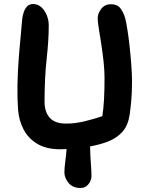

<svg xmlns="http://www.w3.org/2000/svg" viewBox="-20 -734 745 957"><path d="M280 10Q211 10 166 -17Q121 -44 97.5 -89Q74 -134 70 -188Q66 -243 67 -305.5Q68 -368 72.5 -430Q77 -492 82.5 -547Q88 -602 91 -642Q96 -676 109 -695Q122 -714 145 -714Q168 -714 185.5 -698.5Q203 -683 213 -658.5Q223 -634 223 -607Q223 -536 212.5 -439.5Q202 -343 202 -227Q202 -177 227.5 -147.5Q253 -118 310 -118Q354 -118 402 -129.5Q450 -141 490 -155Q496 -193 498.5 -238Q501 -283 501 -346Q501 -385 496 -429.5Q491 -474 484.5 -516Q478 -558 472.5 -591.5Q467 -625 467 -642Q467 -668 485 -690.5Q503 -713 533 -713Q564 -713 579.5 -693.5Q595 -674 604 -643Q609 -624 615 -586.5Q621 -549 626 -503Q631 -457 634.5 -410.5Q638 -364 638 -327Q638 -276 634.5 -235.5Q631 -195 626 -161Q618 -109 591.5 -78.5Q565 -48 522 -30Q502 -22 478.5 -15.5Q455 -9 429 -4Q430 43 433 82.5Q436 122 436 142Q436 165 421 184Q406 203 382 203Q342 203 321.5 177.5Q301 152 301 125Q301 104 305.5 70Q310 36 312 9Q296 10 280 10Z"/></svg>

Font: Shantell Sans Normal
Style: Regular
Weight: 600
Designer: Stephen Nixon, Anya Danilova, Shantell Martin
Foundry: Arrow Type
Version: Version 1.009;[a7da0bfa3]